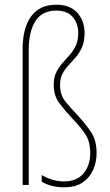

<svg xmlns="http://www.w3.org/2000/svg" viewBox="-20 -785 469 815"><path d="M339 -645Q339 -610 328.5 -585.5Q318 -561 302.5 -543Q287 -525 271.5 -508.5Q256 -492 245.5 -472.5Q235 -453 235 -425Q235 -382 256.5 -355.5Q278 -329 309 -296Q344 -258 367 -223.5Q390 -189 390 -135Q390 -96 375 -63Q360 -30 330 -10Q300 10 252 10Q196 10 157 -14V-42Q203 -15 252 -15Q306 -15 334.5 -49Q363 -83 363 -135Q363 -185 341.5 -216.5Q320 -248 288 -281Q256 -315 232 -347Q208 -379 208 -425Q208 -456 218.5 -477.5Q229 -499 244.5 -516.5Q260 -534 275.5 -551.5Q291 -569 301.5 -591Q312 -613 312 -645Q312 -686 288.5 -713Q265 -740 219 -740Q158 -740 130 -695Q102 -650 102 -574V0H76V-576Q76 -666 112 -715.5Q148 -765 219 -765Q278 -765 308.5 -730.5Q339 -696 339 -645Z"/></svg>

Font: Noto Sans Myanmar Condensed Thin
Style: Regular
Weight: 100
Width: 3
Designer: Monotype Design Team
Foundry: Monotype Imaging Inc.
Version: Version 2.107; ttfautohint (v1.8.4.7-5d5b)